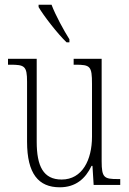

<svg xmlns="http://www.w3.org/2000/svg" viewBox="-20 -786 550 816"><path d="M263 -606H275V-619C251 -657 216 -721 199 -766H144V-756C164 -721 225 -642 263 -606ZM234 10C301 10 343 -26 369 -81H373L378 0H491V-25H481C423 -25 412 -30 412 -101V-536H293V-511H300C364 -511 371 -505 371 -429V-205C371 -107 330 -23 242 -23C164 -23 136 -80 136 -184V-536H14V-511H23C84 -511 95 -506 95 -439V-184C95 -47 144 10 234 10Z"/></svg>

Font: Noto Serif Armenian Condensed ExtraLight
Style: Regular
Weight: 200
Width: 3
Designer: Monotype Design Team
Foundry: Monotype Imaging Inc.
Version: Version 2.008